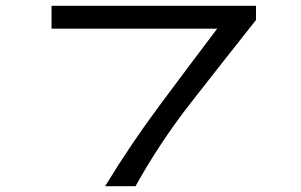

<svg xmlns="http://www.w3.org/2000/svg" viewBox="-20 -643 1040 663"><path d="M343 0Q430 -143 531.5 -279.5Q633 -416 730 -544H158V-623H864V-574Q750 -430 640.5 -290Q531 -150 448 0Z"/></svg>

Font: Inconsolata UltraExpanded Thin
Style: Regular
Weight: 100
Width: 9
Monospace: yes
Designer: Raph Levien, Cyreal, Brenton Simpson
Foundry: Raph Levien, Cyreal, Google
Version: Version 3.100; ttfautohint (v1.8.4.7-5d5b)